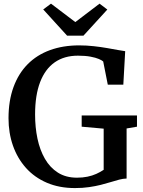

<svg xmlns="http://www.w3.org/2000/svg" viewBox="-20 -994 764 1026"><path d="M380.5 11Q296.5 11 230.2 -17.5Q164 -46 118.5 -97Q73 -148 49.2 -215.8Q25.5 -283.5 25.5 -362Q25.5 -455.5 52 -528.2Q78.5 -601 127.8 -650.8Q177 -700.5 246.8 -726Q316.5 -751.5 403 -751.5Q442.5 -751.5 480.8 -747.2Q519 -743 552 -737.2Q585 -731.5 610.2 -726.8Q635.5 -722 649 -720.5L639 -541.5H556L531.5 -665.5Q525 -671.5 508.2 -678.8Q491.5 -686 463.8 -691.2Q436 -696.5 396.5 -696.5Q323.5 -696.5 272.5 -661Q221.5 -625.5 194.5 -555.5Q167.5 -485.5 167.5 -382Q167.5 -314 180.2 -253.2Q193 -192.5 220 -145.5Q247 -98.5 289.5 -71.5Q332 -44.5 391.5 -44.5Q421.5 -44.5 447.2 -49.8Q473 -55 494.5 -64.8Q516 -74.5 534 -86.5V-306.5L416.5 -317V-377H712V-317L656.5 -307.5V-40Q637.5 -39.5 616.8 -34Q596 -28.5 571.8 -21Q547.5 -13.5 518.8 -6.2Q490 1 455.8 6Q421.5 11 380.5 11ZM338.5 -803.5 211 -943.5 252.5 -974.5 382.5 -876 512 -974.5 553.5 -943 426 -803.5Z"/></svg>

Font: Merriweather 24pt SemiBold
Style: Regular
Weight: 600
Designer: Eben Sorkin
Foundry: Eben Sorkin
Version: Version 2.100